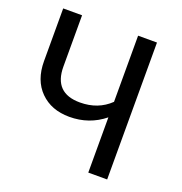

<svg xmlns="http://www.w3.org/2000/svg" viewBox="-125 -799 862 908"><g transform="rotate(20 306.0 -344.5)"><path d="M512 0H417V-278Q342 -217 242 -217Q151 -217 95.5 -272.5Q40 -328 40 -424V-689H135V-431Q135 -298 266 -298Q357 -298 417 -356V-689H512Z"/></g></svg>

Font: Trujillo
Style: Regular
Weight: 400
Designer: Fira Sans original fonts by bBox Type GmbH, Carrois Corporate GbR, & Edenspiekermann AG / Changes by Cristiano Sobral
Foundry: Fira Sans original fonts by bBox Type GmbH, Carrois Corporate GbR, & Edenspiekermann AG / Changes by Cristiano Sobral
Version: Version 4.301;October 17, 2021;FontCreator 14.0.0.2814 64-bi